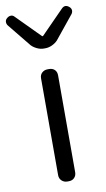

<svg xmlns="http://www.w3.org/2000/svg" viewBox="-116 -866 502 910"><g transform="rotate(-10 135.0 -410.5)"><path d="M132 0Q116 0 105 -10.5Q94 -21 94 -37V-503Q94 -520 105 -530Q116 -540 132 -540H139Q156 -540 166 -530Q176 -520 176 -503V-37Q176 -21 166 -10.5Q156 0 139 0ZM131 -640Q115 -640 98.5 -648Q82 -656 72 -667L-18 -778Q-24 -786 -23.5 -796Q-23 -806 -14 -813Q-6 -820 4 -820.5Q14 -821 21 -813L134 -699H138L250 -813Q267 -829 286 -812Q294 -805 294.5 -795.5Q295 -786 289 -778L199 -667Q189 -656 172.5 -648Q156 -640 139 -640Z"/></g></svg>

Font: Chiron GoRound TC N
Style: Regular
Weight: 350
Designer: Ryoko NISHIZUKA 西塚涼子 (kana, bopomofo & ideographs); Paul D. Hunt (Latin, Greek & Cyrillic); Sandoll Communications 산돌커뮤니
Foundry: Adobe
Version: Version 1.000;hotconv 1.1.1;makeotfexe 2.6.0